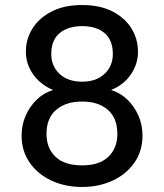

<svg xmlns="http://www.w3.org/2000/svg" viewBox="-20 -732 653 764"><path d="M307 12Q239 12 184.5 -13.5Q130 -39 98 -85Q66 -131 66 -192Q66 -235 82 -271.5Q98 -308 125.5 -335Q153 -362 191 -374Q141 -395 112 -436Q83 -477 83 -526Q83 -577 109.5 -619Q136 -661 186 -686.5Q236 -712 307 -712Q378 -712 427.5 -686.5Q477 -661 503 -619Q529 -577 529 -526Q529 -477 500.5 -435.5Q472 -394 422 -374Q460 -362 487.5 -335Q515 -308 531 -271.5Q547 -235 547 -192Q547 -131 515 -85Q483 -39 428.5 -13.5Q374 12 307 12ZM307 -74Q376 -74 411.5 -108.5Q447 -143 447 -199Q447 -262 409 -295Q371 -328 307 -328Q242 -328 203.5 -295Q165 -262 165 -199Q165 -143 200.5 -108.5Q236 -74 307 -74ZM307 -407Q363 -407 396 -438Q429 -469 429 -517Q429 -572 396.5 -600Q364 -628 307 -628Q250 -628 217 -600Q184 -572 184 -517Q184 -469 217 -438Q250 -407 307 -407Z"/></svg>

Font: DM Sans 9pt Medium
Style: Regular
Weight: 500
Version: Version 4.004;gftools[0.9.30]